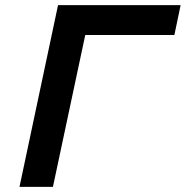

<svg xmlns="http://www.w3.org/2000/svg" viewBox="-20 -731 727 751"><path d="M313.5 -594.2 187 0H56.2L207 -710.9H686.5L662.1 -594.2Z"/></svg>

Font: Tuffy
Style: BoldItalic
Weight: 700
Italic angle: -12°
Designer: Thatcher Ulrich, Karoly Barta, Michael Everson
Version: Version 001.271